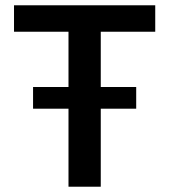

<svg xmlns="http://www.w3.org/2000/svg" viewBox="-20 -706 640 726"><path d="M239 0V-586H33V-686H567V-586H361V0ZM105 -295V-377H495V-295Z"/></svg>

Font: Chivo Mono Medium
Style: Regular
Weight: 500
Monospace: yes
Designer: Hector Gatti
Foundry: Omnibus-Type
Version: Version 1.008